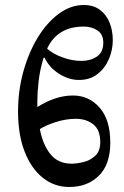

<svg xmlns="http://www.w3.org/2000/svg" viewBox="-20 -736 493 766"><path d="M256 10Q197 10 151 -26.5Q105 -63 78.5 -130.5Q52 -198 52 -291Q52 -374 73 -450Q94 -526 130.5 -586Q167 -646 214.5 -681Q262 -716 314 -716Q353 -716 379 -696.5Q405 -677 417.5 -645Q430 -613 430 -576Q430 -537 414.5 -500.5Q399 -464 369 -440.5Q339 -417 295 -417Q254 -417 215 -442Q176 -467 158 -506H154Q139 -457 134 -411.5Q129 -366 129 -336Q129 -322 129 -309Q202 -355 271 -355Q335 -355 377.5 -306.5Q420 -258 420 -167Q420 -80 374.5 -35Q329 10 256 10ZM139 -221Q151 -158 181.5 -120.5Q212 -83 266 -83Q286 -83 313 -89.5Q340 -96 360 -114.5Q380 -133 380 -169Q380 -218 352 -240Q324 -262 283 -262Q243 -262 202.5 -249Q162 -236 139 -221ZM168 -542Q191 -521 229.5 -507Q268 -493 305 -493Q340 -493 366 -510Q392 -527 392 -566Q392 -599 369 -614.5Q346 -630 314 -630Q209 -630 168 -542Z"/></svg>

Font: STIX Two Text Medium
Style: Regular
Weight: 500
Designer: Ross Mills, John Hudson & Paul Hanslow, Tiro Typeworks Ltd; with prior portions MicroPress Inc., and Coen Hoffman.
Foundry: Tiro Typeworks Ltd
Version: Version 2.13 b171